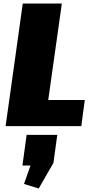

<svg xmlns="http://www.w3.org/2000/svg" viewBox="-20 -720 527 1096"><path d="M206 -149H464L444 0H12L110 -700H333L239 -33ZM307 50 285 210 201 356 117 330 195 109 273 225H108L132 50Z"/></svg>

Font: Pathway Extreme Condensed Black
Style: Italic
Weight: 900
Width: 3
Italic angle: -8°
Version: Version 1.001;gftools[0.9.26]